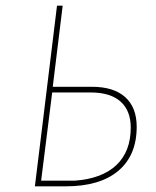

<svg xmlns="http://www.w3.org/2000/svg" viewBox="-20 -657 551 677"><path d="M462 -210Q462 -109 397 -54.5Q332 0 212 0H103L127 -195L181 -637H201L166 -351H304Q381 -351 421.5 -314.5Q462 -278 462 -210ZM441 -207Q441 -267 405 -299Q369 -331 299 -331H164L147 -195L125 -20H244Q340 -27 390.5 -75Q441 -123 441 -207Z"/></svg>

Font: Luna Sans Thin
Style: Italic
Weight: 250
Italic angle: -7°
Designer: Juan Pablo del Peral
Foundry: Huerta Tipografica
Version: Version 2.001; ttfautohint (v1.5)